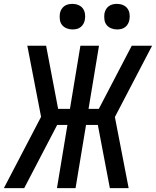

<svg xmlns="http://www.w3.org/2000/svg" viewBox="-23 -971 805 991"><path d="M641 0H544L482 -326H421L367 0H271L325 -326H272L102 0H-3L189 -368L118 -735H215L277 -409H338L392 -735H488L434 -409H487L657 -735H762L570 -367ZM581 -819Q565 -819 550.5 -825Q536 -831 527 -842.5Q518 -854 516 -869.5Q514 -885 516 -901Q518 -912 523.5 -922Q529 -932 538.5 -939Q548 -946 559 -948.5Q570 -951 581 -951Q597 -951 611.5 -945Q626 -939 634.5 -927.5Q643 -916 645.5 -900.5Q648 -885 645 -869Q643 -858 637.5 -848Q632 -838 623 -831Q614 -824 603 -821.5Q592 -819 581 -819ZM351 -819Q335 -819 320.5 -825Q306 -831 297 -842.5Q288 -854 286 -869.5Q284 -885 286 -901Q288 -912 293.5 -922Q299 -932 308.5 -939Q318 -946 329 -948.5Q340 -951 351 -951Q367 -951 381.5 -945Q396 -939 404.5 -927.5Q413 -916 415.5 -900.5Q418 -885 415 -869Q413 -858 407.5 -848Q402 -838 393 -831Q384 -824 373 -821.5Q362 -819 351 -819Z"/></svg>

Font: Iosevka Custom Medium
Style: Italic
Weight: 500
Italic angle: -9°
Designer: Belleve Invis
Foundry: Belleve Invis
Version: Version 27.0.1